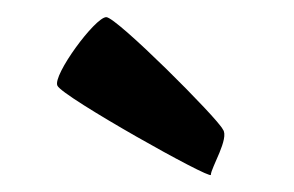

<svg xmlns="http://www.w3.org/2000/svg" viewBox="-20 -790 343 224"><path d="M47 -690C53 -677 226 -580 226 -586C226 -594 248 -629 240 -639C234 -652 116 -770 104 -770C91 -770 41 -702 47 -690Z"/></svg>

Font: Ampere
Style: Ext
Weight: 400
Version: Version 1